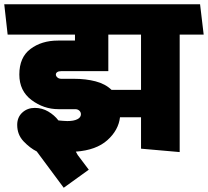

<svg xmlns="http://www.w3.org/2000/svg" viewBox="-31 -700 979 904"><path d="M633 -537H479V-365H257Q245 -365 238.5 -360.5Q232 -356 232 -349Q232 -342 239 -335.5Q246 -329 258 -329H317Q373 -329 419 -317Q465 -305 494 -277H633ZM244 -133Q255 -132 265.5 -131Q276 -130 286 -130Q316 -130 333 -138.5Q350 -147 350 -162Q350 -172 342.5 -179Q335 -186 323 -186H244Q175 -186 117.5 -229Q60 -272 60 -349Q60 -430 112.5 -469.5Q165 -509 242 -509H322V-537H5L-11 -680H911L928 -537H815V16L633 0V-148H534Q527 -87 474.5 -40Q422 7 326 14L335 30L387 99L269 184L142 13Q110 -3 80 -34.5Q50 -66 50 -112Q50 -148 74 -170Q98 -192 133 -192Q167 -192 196 -175Q225 -158 244 -133Z"/></svg>

Font: Palanquin Dark
Style: Bold
Weight: 700
Designer: Pria Ravichandran
Version: Version 1.000